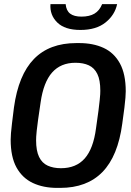

<svg xmlns="http://www.w3.org/2000/svg" viewBox="-20 -906 640 936"><path d="M259 10Q191 10 140 -14Q89 -38 60.5 -89.5Q32 -141 32 -225Q32 -239 33.5 -257Q35 -275 38.5 -305Q42 -335 48 -382Q70 -541 145.5 -618.5Q221 -696 352 -696H366Q434 -696 485 -672.5Q536 -649 564.5 -597Q593 -545 593 -461Q593 -448 591.5 -429.5Q590 -411 586.5 -381Q583 -351 576 -303Q555 -145 479.5 -67.5Q404 10 273 10ZM277 -86Q351 -86 393 -133.5Q435 -181 448 -280Q456 -333 460 -366Q464 -399 466 -417.5Q468 -436 468.5 -446.5Q469 -457 469 -464Q469 -516 454.5 -545.5Q440 -575 413 -587.5Q386 -600 348 -600Q276 -600 234 -552.5Q192 -505 178 -407Q170 -354 165.5 -321Q161 -288 159 -269Q157 -250 156.5 -240Q156 -230 156 -222Q156 -171 170.5 -141Q185 -111 212.5 -98.5Q240 -86 277 -86ZM372 -760Q296 -760 259 -796.5Q222 -833 226 -886H300Q303 -854 322 -839.5Q341 -825 377 -825Q416 -825 440.5 -839.5Q465 -854 478 -886H551Q540 -833 494.5 -796.5Q449 -760 372 -760Z"/></svg>

Font: Chivo Mono Medium
Style: Italic
Weight: 500
Italic angle: -8.05°
Monospace: yes
Designer: Hector Gatti
Foundry: Omnibus-Type
Version: Version 1.008